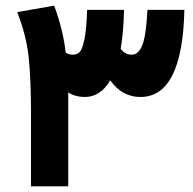

<svg xmlns="http://www.w3.org/2000/svg" viewBox="-20 -661 686 681"><path d="M503 -626H634Q627 -317 478 -317Q413 -317 371 -376Q336 -317 281 -317Q248 -317 222 -333V-271V0H90V-256Q90 -382 81.5 -459.5Q73 -537 41 -618L172 -641Q204 -555 213 -474Q224 -467 238 -467Q253 -467 262.5 -476.5Q272 -486 279.5 -522Q287 -558 289 -626H420Q418 -545 408 -488Q424 -467 447 -467Q471 -467 484.5 -500Q498 -533 503 -626Z"/></svg>

Font: FiraGO ExtraBold
Style: Regular
Weight: 800
Designer: bBox Type
Foundry: bBox Type GmbH
Version: Version 1.001;PS 001.001;hotconv 1.0.88;makeotf.lib2.5.64775